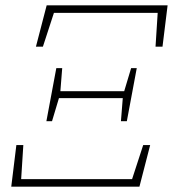

<svg xmlns="http://www.w3.org/2000/svg" viewBox="-20 -696 645 716"><path d="M22 0 41 -155H67L58 -14L43 -28H483L468 -14L514 -155H540L500 0ZM114 -522 154 -676H605L586 -522H560L569 -663L584 -648H170L186 -663L140 -522ZM153 -244 190 -442H212L205 -354L201 -334L174 -244ZM431 -244 438 -332 442 -352 469 -442H490L453 -244ZM187 -330 190 -356H456L453 -330Z"/></svg>

Font: Source Serif 4 ExtraLight
Style: Italic
Weight: 250
Italic angle: -12°
Designer: Frank Grießhammer
Foundry: Adobe Systems Incorporated
Version: Version 4.004;hotconv 1.0.116;makeotfexe 2.5.65601